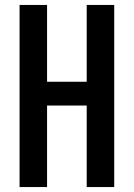

<svg xmlns="http://www.w3.org/2000/svg" viewBox="-20 -755 540 775"><path d="M59 0V-735H170V-425H330V-735H441V0H330V-329H170V0Z"/></svg>

Font: Iosevka Term
Style: Bold
Weight: 700
Monospace: yes
Designer: Belleve Invis
Foundry: Belleve Invis
Version: Version 30.0.1